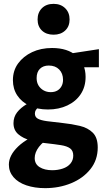

<svg xmlns="http://www.w3.org/2000/svg" viewBox="-20 -687 545 996"><path d="M214 289Q160 289 117 274.5Q74 260 50 232Q26 204 26 167Q26 119 74 73Q122 27 218 -7L247 23Q204 46 182 75Q160 104 160 133Q160 164 185.5 180Q211 196 251 196Q280 196 305.5 187.5Q331 179 345.5 161.5Q360 144 360 120Q360 95 344 83Q328 71 296.5 66Q265 61 220 56Q178 52 139 41.5Q100 31 75 9.5Q50 -12 50 -48Q50 -80 68.5 -104Q87 -128 119 -147Q151 -166 191 -182L219 -151Q197 -142 179 -129.5Q161 -117 161 -98Q161 -80 176 -71.5Q191 -63 223 -58.5Q255 -54 304 -49Q352 -44 394 -34Q436 -24 461.5 1.5Q487 27 487 78Q487 143 449 190.5Q411 238 349 263.5Q287 289 214 289ZM229 -119Q174 -119 133 -138.5Q92 -158 69.5 -192Q47 -226 47 -271Q47 -321 74 -358Q101 -395 146.5 -416.5Q192 -438 250 -438Q331 -438 377.5 -397Q424 -356 424 -288Q424 -237 399 -199Q374 -161 329.5 -140Q285 -119 229 -119ZM243 -209Q263 -209 277 -217Q291 -225 299 -239.5Q307 -254 307 -273Q307 -306 287 -326.5Q267 -347 233 -347Q204 -347 187 -330Q170 -313 170 -282Q170 -260 179.5 -244Q189 -228 205.5 -218.5Q222 -209 243 -209ZM320 -338 310 -404 493 -432V-338ZM258 -507Q220 -507 197.5 -528.5Q175 -550 175 -586Q175 -622 197.5 -644.5Q220 -667 258 -667Q295 -667 318 -644.5Q341 -622 341 -586Q341 -550 318 -528.5Q295 -507 258 -507Z"/></svg>

Font: Ysabeau Office ExtraBold
Style: Regular
Weight: 800
Designer: Christian Thalmann (Catharsis Fonts)
Version: Version 2.001;gftools[0.9.30]; featfreeze: tnum,lnum,ss02